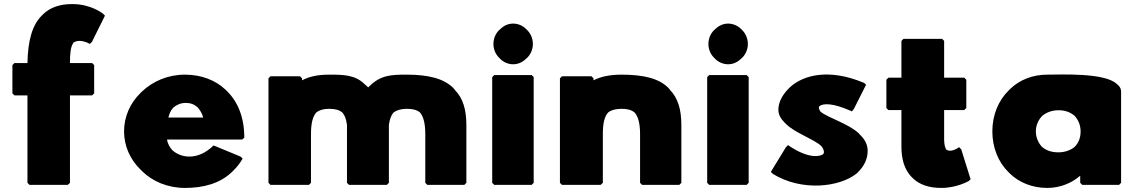

<svg xmlns="http://www.w3.org/2000/svg" viewBox="-20 -902 5593 944"><path d="M51 -592 41 -582V-443L51 -433H115V-3L125 7H313L324 -3V-433H433L443 -443V-582L433 -592H324C324 -633 326 -673 342 -693C346 -696 358 -701 369 -701C397 -701 418 -688 418 -688L422 -686L432 -696L496 -825L486 -835C486 -835 429 -882 335 -882C275 -882 228 -866 193 -833L186 -826C138 -779 117 -701 115 -592Z M832 -373C848 -386 867 -396 894 -396C917 -396 935 -389 952 -374C963 -361 974 -345 979 -324H808C812 -341 818 -358 832 -373ZM1028 -185C953 -113 873 -124 829 -162C815 -176 804 -196 801 -216H1171L1181 -225V-228C1181 -325 1149 -402 1097 -453L1090 -460C1039 -509 968 -535 889 -535C806 -535 732 -503 678 -452L670 -444C620 -395 590 -329 590 -256C590 -184 620 -118 670 -69L677 -62C729 -10 805 22 889 22C981 22 1062 0 1121 -57L1129 -65C1144 -80 1159 -98 1171 -119L1173 -122L1163 -132L1030 -187Z M1598 -535C1540 -535 1499 -525 1465 -507V-517L1455 -527H1310L1300 -517V-3L1310 7H1499L1509 -3V-242C1509 -295 1517 -328 1535 -349C1549 -360 1569 -367 1598 -367C1627 -367 1647 -362 1663 -349C1674 -337 1682 -318 1686 -288V-3L1696 7H1882L1892 -3V-288C1896 -316 1903 -335 1915 -349C1930 -360 1951 -367 1980 -367C2009 -367 2029 -362 2045 -349C2062 -329 2071 -295 2071 -242V-3L2081 7H2263L2273 -3V-287C2273 -364 2256 -420 2216 -460V-461L2208 -470C2162 -516 2085 -535 1980 -535C1903 -535 1852 -533 1796 -478L1790 -472C1789 -474 1785 -477 1783 -479L1782 -480L1774 -487C1727 -534 1671 -535 1598 -535Z M2433 -619 2440 -612C2456 -596 2479 -586 2503 -586C2526 -586 2547 -595 2564 -611L2573 -619C2590 -636 2600 -661 2600 -686C2600 -711 2590 -736 2573 -753L2566 -760C2550 -776 2527 -786 2503 -786C2480 -786 2459 -777 2442 -761L2433 -753C2416 -736 2406 -711 2406 -686C2406 -661 2416 -636 2433 -619ZM2410 7H2594L2604 -3V-523L2594 -533H2410L2400 -523V-3Z M2944 -3V-242C2944 -294 2951 -328 2970 -349C2984 -360 3006 -367 3036 -367C3065 -367 3084 -362 3100 -349C3118 -329 3127 -295 3127 -242V-3L3137 7H3320L3330 -3V-287C3330 -364 3313 -421 3273 -461V-462L3265 -471C3219 -517 3142 -535 3036 -535C2977 -535 2933 -525 2898 -507V-517L2888 -527H2743L2733 -517V-3L2743 7H2933Z M3490 -619 3497 -612C3513 -596 3536 -586 3560 -586C3583 -586 3604 -595 3621 -611L3630 -619C3647 -636 3657 -661 3657 -686C3657 -711 3647 -736 3630 -753L3623 -760C3607 -776 3584 -786 3560 -786C3537 -786 3516 -777 3499 -761L3490 -753C3473 -736 3463 -711 3463 -686C3463 -661 3473 -636 3490 -619ZM3467 7H3651L3661 -3V-523L3651 -533H3467L3457 -523V-3Z M3858 -186 3855 -189 3844 -178 3770 -57 3780 -47C3921 40 4107 19 4192 -49L4200 -57C4229 -86 4246 -121 4246 -160C4246 -191 4233 -214 4213 -235L4210 -238L4204 -244V-245C4151 -295 4054 -321 4014 -353C4010 -359 4006 -367 4006 -373C4006 -376 4007 -378 4010 -381C4027 -393 4071 -398 4165 -356L4168 -354L4178 -366L4238 -485L4228 -495H4227C4055 -567 3929 -533 3864 -473L3857 -466C3825 -434 3807 -397 3807 -363C3807 -338 3819 -318 3837 -300L3844 -293C3889 -248 3976 -221 4017 -185C4026 -175 4031 -164 4031 -153C4031 -150 4030 -147 4026 -143C4003 -129 3947 -126 3858 -186Z M4348 -520 4338 -510V-371L4348 -361H4412V-181C4412 -128 4423 -70 4464 -30L4472 -22C4502 5 4546 22 4608 22C4684 22 4741 -11 4741 -11H4742L4752 -21L4706 -168L4695 -179L4692 -176C4692 -176 4672 -161 4651 -161C4644 -161 4638 -163 4633 -166C4627 -174 4622 -191 4622 -217V-361H4721L4731 -371V-510L4721 -520H4622V-701L4612 -711H4422L4412 -701V-520Z M5104 -332C5124 -349 5152 -360 5184 -360C5215 -360 5240 -352 5263 -333C5281 -314 5293 -287 5293 -256C5293 -226 5284 -201 5264 -180C5245 -164 5216 -153 5184 -153C5150 -153 5124 -162 5103 -180C5086 -198 5073 -225 5073 -256C5073 -286 5085 -312 5104 -332ZM5479 -482 5471 -489C5413 -546 5190 -535 5129 -535C5056 -535 4993 -509 4947 -465L4939 -457C4888 -407 4859 -335 4859 -256C4859 -177 4888 -105 4938 -56L4945 -49C4990 -5 5055 22 5129 22C5193 22 5249 -2 5291 -38V-3L5301 7H5482L5492 -3V-451C5492 -463 5488 -473 5479 -482Z"/></svg>

Font: Hussar Woodtype
Style: Ultra
Weight: 900
Foundry: Cannot Into Space Fonts
Version: Version 1.07